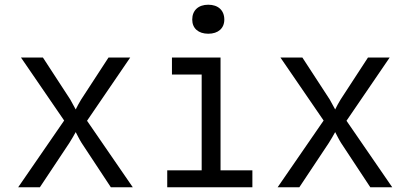

<svg xmlns="http://www.w3.org/2000/svg" viewBox="-20 -794 1740 814"><path d="M149 0 274 -188C283 -202 295 -223 301 -234C307 -223 317 -202 326 -188L450 0H543L349 -282L532 -550H440L324 -372C315 -358 306 -340 301 -330C296 -340 286 -358 278 -372L162 -550H69L252 -283L57 0Z M863 -651C905 -651 931 -674 931 -711C931 -750 905 -774 863 -774C821 -774 795 -750 795 -711C795 -674 821 -651 863 -651ZM1050 0V-72H915V-550H709V-478H835V-72H689V0Z M1249 0 1374 -188C1383 -202 1395 -223 1401 -234C1407 -223 1417 -202 1426 -188L1550 0H1643L1449 -282L1632 -550H1540L1424 -372C1415 -358 1406 -340 1401 -330C1396 -340 1386 -358 1378 -372L1262 -550H1169L1352 -283L1157 0Z"/></svg>

Font: Tekne LDO Light
Style: Regular
Weight: 300
Monospace: yes
Designer: Alessio Laiso, Mario Rullo, Paolo Rosset
Foundry: Alessio Laiso
Version: Version 1.000;hotconv 1.0.109;makeotfexe 2.5.65596